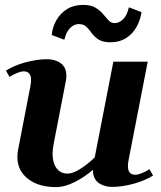

<svg xmlns="http://www.w3.org/2000/svg" viewBox="-20 -754 663 791"><path d="M441.4 16Q413.6 16 391.8 3.2Q370 -9.6 364 -37.2Q363.4 -41.4 363.3 -45.7Q363.2 -50 363 -54.6Q330.8 -26 288.9 -4.6Q247 16.8 210.8 16.8Q138.4 16.8 95 -17.4Q51.6 -51.6 51.6 -107Q51.6 -113.4 52.3 -120.2Q53 -127 54 -134L105 -398Q108 -413 108 -424Q108 -460 78 -460Q67 -460 50.5 -453.5Q34 -447 19.4 -437L4.4 -463Q36.8 -484 84.4 -497Q132 -510 173.6 -510Q194.8 -510 213 -503.1Q231.2 -496.2 242.3 -481.3Q253.4 -466.4 253.4 -442.8Q253.4 -438.2 253.2 -433.1Q253 -428 251.6 -422L201.2 -162Q199.2 -150.8 197.9 -140.3Q196.6 -129.8 196.6 -120.2Q196.6 -82.8 213 -60.8Q229.4 -38.8 258.4 -38.8Q280.6 -38.8 311.7 -58.7Q342.8 -78.6 370.2 -105.4L447 -500H588.6L510 -96Q507 -81 507 -70Q507 -34 537 -34Q548 -34 564.5 -40.5Q581 -47 595.6 -57L610.6 -31Q578.2 -10 530.6 3Q483 16 441.4 16ZM193 -609.8Q196.6 -644 212.9 -671.9Q229.2 -699.8 256.7 -716.8Q284.2 -733.8 322.2 -733.8Q354.6 -733.8 373.5 -722.3Q392.4 -710.8 404.4 -696.3Q416.4 -681.8 427 -670.3Q437.6 -658.8 452.2 -658.8Q471 -658.8 487.4 -674.9Q503.8 -691 511 -724L563 -703.8Q558.2 -670.6 542.1 -642.2Q526 -613.8 499.1 -596.8Q472.2 -579.8 435.4 -579.8Q403 -579.8 385.8 -591.3Q368.6 -602.8 358.1 -617.3Q347.6 -631.8 336.3 -643.3Q325 -654.8 304.4 -654.8Q285.6 -654.8 269.2 -639Q252.8 -623.2 245 -590.2Z"/></svg>

Font: Wittgenstein
Style: Italic
Weight: 400
Italic angle: -11°
Designer: Jörg Drees
Foundry: Jörg Drees
Version: Version 1.500